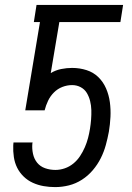

<svg xmlns="http://www.w3.org/2000/svg" viewBox="-20 -755 540 783"><path d="M205 8Q181 8 158 4Q135 0 114 -9.5Q93 -19 76.5 -35Q60 -51 50 -71Q40 -91 36.5 -114.5Q33 -138 34 -162L35 -174H113L112 -170Q110 -149 114.5 -128Q119 -107 131.5 -91.5Q144 -76 164 -69Q184 -62 206 -62Q225 -62 244 -68.5Q263 -75 279 -88Q295 -101 306.5 -118.5Q318 -136 326 -154.5Q334 -173 339 -192Q344 -211 347 -230Q350 -249 351.5 -268Q353 -287 352.5 -306Q352 -325 347.5 -343Q343 -361 334 -376Q325 -391 309 -399.5Q293 -408 274 -408Q254 -408 234.5 -400.5Q215 -393 200 -378Q185 -363 176 -344Q167 -325 162 -305H83L143 -665H118L129 -735H482L471 -665H222L187 -457Q207 -469 229.5 -473.5Q252 -478 274 -478Q305 -478 333 -469Q361 -460 381 -440.5Q401 -421 412.5 -394.5Q424 -368 428 -338.5Q432 -309 430.5 -278.5Q429 -248 424 -218Q419 -191 411.5 -163.5Q404 -136 391 -110Q378 -84 358.5 -61Q339 -38 314 -22Q289 -6 261 1Q233 8 205 8Z"/></svg>

Font: Iosevka Algr
Style: Italic
Weight: 400
Italic angle: -9°
Monospace: yes
Designer: Belleve Invis
Foundry: Belleve Invis
Version: Version 26.0.2; ttfautohint (v1.8.3)